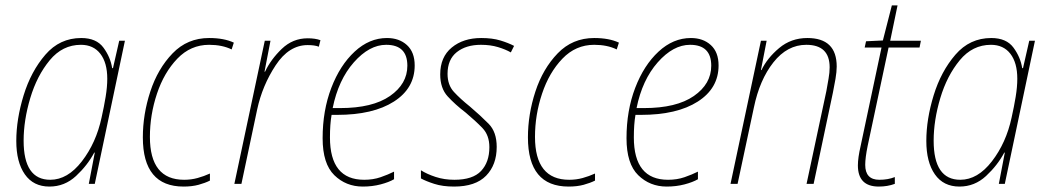

<svg xmlns="http://www.w3.org/2000/svg" viewBox="-20 -677 3854 707"><path d="M162 10Q218 10 260 -29Q302 -68 327 -115H329L307 0H329L440 -527H419L396 -426H393Q387 -466 361 -501.5Q335 -537 279 -537Q200 -537 147 -475.5Q94 -414 67 -326Q40 -238 40 -158Q40 -80 71.5 -35Q103 10 162 10ZM165 -15Q67 -15 67 -159Q67 -234 91.5 -316Q116 -398 163 -455Q210 -512 278 -512Q324 -512 349.5 -479Q375 -446 375 -387Q375 -357 369 -320.5Q363 -284 354 -244Q334 -151 281.5 -83Q229 -15 165 -15Z M656 10Q687 10 711 3.5Q735 -3 753 -12V-38Q731 -28 707.5 -21.5Q684 -15 658 -15Q532 -15 532 -173Q532 -254 558 -332Q584 -410 633 -461Q682 -512 750 -512Q798 -512 833 -495L841 -520Q805 -537 750 -537Q670 -537 615.5 -480.5Q561 -424 533.5 -340Q506 -256 506 -171Q506 10 656 10Z M843 0H869L927 -274Q946 -362 995 -436.5Q1044 -511 1113 -511Q1139 -511 1154 -505L1160 -529Q1141 -536 1113 -536Q1058 -536 1017.5 -497Q977 -458 956 -413H954L976 -527H955Z M1316 10Q1351 10 1381.5 2Q1412 -6 1431 -17V-45Q1409 -34 1381.5 -24.5Q1354 -15 1321 -15Q1195 -15 1195 -171Q1195 -220 1201 -254H1221Q1354 -254 1430.5 -303Q1507 -352 1507 -436Q1507 -485 1478.5 -511Q1450 -537 1405 -537Q1340 -537 1286 -487Q1232 -437 1200 -353.5Q1168 -270 1168 -168Q1168 -74 1211 -32Q1254 10 1316 10ZM1205 -279Q1226 -383 1283 -447.5Q1340 -512 1402 -512Q1480 -512 1480 -435Q1480 -368 1416 -323.5Q1352 -279 1232 -279Z M1652 10Q1731 10 1770 -30Q1809 -70 1809 -136Q1809 -191 1779.5 -221Q1750 -251 1710 -285Q1675 -313 1651.5 -338.5Q1628 -364 1628 -405Q1628 -458 1662 -485Q1696 -512 1751 -512Q1786 -512 1814 -503.5Q1842 -495 1861 -484L1873 -508Q1852 -519 1822.5 -528Q1793 -537 1752 -537Q1686 -537 1643.5 -502Q1601 -467 1601 -403Q1601 -352 1628.5 -322Q1656 -292 1694 -263Q1731 -232 1756.5 -205.5Q1782 -179 1782 -135Q1782 -80 1751.5 -47.5Q1721 -15 1653 -15Q1616 -15 1584 -25.5Q1552 -36 1530 -50V-20Q1548 -10 1579 0Q1610 10 1652 10Z M2074 10Q2105 10 2129 3.5Q2153 -3 2171 -12V-38Q2149 -28 2125.5 -21.5Q2102 -15 2076 -15Q1950 -15 1950 -173Q1950 -254 1976 -332Q2002 -410 2051 -461Q2100 -512 2168 -512Q2216 -512 2251 -495L2259 -520Q2223 -537 2168 -537Q2088 -537 2033.5 -480.5Q1979 -424 1951.5 -340Q1924 -256 1924 -171Q1924 10 2074 10Z M2435 10Q2470 10 2500.5 2Q2531 -6 2550 -17V-45Q2528 -34 2500.5 -24.5Q2473 -15 2440 -15Q2314 -15 2314 -171Q2314 -220 2320 -254H2340Q2473 -254 2549.5 -303Q2626 -352 2626 -436Q2626 -485 2597.5 -511Q2569 -537 2524 -537Q2459 -537 2405 -487Q2351 -437 2319 -353.5Q2287 -270 2287 -168Q2287 -74 2330 -32Q2373 10 2435 10ZM2324 -279Q2345 -383 2402 -447.5Q2459 -512 2521 -512Q2599 -512 2599 -435Q2599 -368 2535 -323.5Q2471 -279 2351 -279Z M2670 0H2696L2756 -281Q2777 -383 2828 -447.5Q2879 -512 2949 -512Q3035 -512 3035 -429Q3035 -410 3031 -387.5Q3027 -365 3023 -342L2950 0H2976L3047 -336Q3052 -360 3056.5 -386.5Q3061 -413 3061 -432Q3061 -537 2953 -537Q2893 -537 2849 -500Q2805 -463 2784 -419H2782L2803 -527H2782Z M3216 10Q3248 10 3275 0V-25Q3250 -15 3218 -15Q3166 -15 3166 -70Q3166 -96 3175 -140L3252 -502H3366L3371 -527H3258L3285 -657H3264L3231 -528L3169 -525L3164 -502H3226L3149 -139Q3139 -96 3139 -68Q3139 10 3216 10Z M3513 10Q3569 10 3611 -29Q3653 -68 3678 -115H3680L3658 0H3680L3791 -527H3770L3747 -426H3744Q3738 -466 3712 -501.5Q3686 -537 3630 -537Q3551 -537 3498 -475.5Q3445 -414 3418 -326Q3391 -238 3391 -158Q3391 -80 3422.5 -35Q3454 10 3513 10ZM3516 -15Q3418 -15 3418 -159Q3418 -234 3442.5 -316Q3467 -398 3514 -455Q3561 -512 3629 -512Q3675 -512 3700.5 -479Q3726 -446 3726 -387Q3726 -357 3720 -320.5Q3714 -284 3705 -244Q3685 -151 3632.5 -83Q3580 -15 3516 -15Z"/></svg>

Font: Noto Sans UI SemiCondensed Thin
Style: Italic
Weight: 250
Width: 4
Italic angle: -12°
Designer: Monotype Design Team
Foundry: Monotype Imaging Inc.
Version: Version 1.901